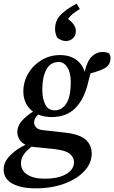

<svg xmlns="http://www.w3.org/2000/svg" viewBox="-47 -795 626 1053"><path d="M254 -190Q292 -190 316.5 -227Q341 -264 341 -346Q341 -398 321.5 -427Q302 -456 273 -455Q229 -454 207 -413Q185 -372 185 -304Q185 -254 201.5 -221.5Q218 -189 254 -190ZM81 -292Q81 -347 108 -392.5Q135 -438 181 -465.5Q227 -493 282 -493Q335 -493 370.5 -467.5Q406 -442 417 -401Q432 -463 458 -486.5Q484 -510 515 -510Q537 -510 551 -502Q555 -497 557 -491.5Q559 -486 559 -478Q559 -441 532 -424Q505 -407 450 -393Q446 -382 443 -369Q440 -356 436 -341Q414 -249 365 -201Q316 -153 236 -153Q195 -153 162 -167Q147 -151 143.5 -141Q140 -131 140 -122Q140 -110 150.5 -97Q161 -84 190 -81L307 -68Q390 -59 423 -29Q456 1 456 47Q456 100 415.5 143.5Q375 187 305.5 212.5Q236 238 148 238Q69 238 21 212Q-27 186 -27 134Q-27 93 9 57Q45 21 93 -1Q69 -13 58.5 -32Q48 -51 48 -70Q48 -103 71 -130Q94 -157 134 -183Q108 -202 94.5 -230.5Q81 -259 81 -292ZM373 -775 391 -746Q369 -732 353.5 -720Q338 -708 326 -691Q346 -676 357.5 -660Q369 -644 369 -624Q369 -600 353 -585Q337 -570 314 -570Q302 -570 290.5 -574.5Q279 -579 266 -589Q255 -614 255 -636Q255 -684 287.5 -715.5Q320 -747 373 -775ZM68 100Q68 140 102.5 162.5Q137 185 198 185Q272 185 315.5 160Q359 135 359 94Q359 68 335.5 48.5Q312 29 247 22L138 11Q133 11 127 9Q99 30 83.5 52Q68 74 68 100Z"/></svg>

Font: Source Serif Pro SemiBold
Style: Italic
Weight: 600
Italic angle: -12°
Designer: Frank Grießhammer
Foundry: Adobe Systems Incorporated
Version: Version 3.001;hotconv 1.0.111;makeotfexe 2.5.65597